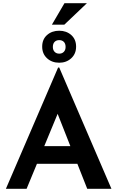

<svg xmlns="http://www.w3.org/2000/svg" viewBox="-20 -1186 737 1206"><path d="M17 0 345 -762H352L680 0H528L466 -157H212L147 0ZM258 -268H422L342 -471ZM245 -893Q245 -939 275.5 -966Q306 -993 352 -993Q397 -993 427.5 -966Q458 -939 458 -893Q458 -848 427.5 -820Q397 -792 352 -792Q306 -792 275.5 -820Q245 -848 245 -893ZM312 -891Q312 -872 323 -860.5Q334 -849 352 -849Q370 -849 381 -860.5Q392 -872 392 -891Q392 -912 381 -923Q370 -934 352 -934Q334 -934 323 -923Q312 -912 312 -891ZM526 -1166 384 -1031H306L385 -1166Z"/></svg>

Font: Reem Kufi SemiBold
Style: Regular
Weight: 600
Designer: Khaled Hosny
Version: Version 1.001